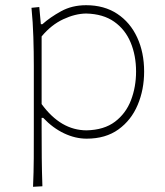

<svg xmlns="http://www.w3.org/2000/svg" viewBox="-20 -524 636 738"><path d="M107 194Q109.5 137.5 109.8 84.5Q110 31.5 110 -29V-271Q110 -324.5 108.2 -381.5Q106.5 -438.5 101 -494L131 -497L137 -431H143Q172.5 -457.5 214.8 -480.8Q257 -504 311 -504Q380.5 -504 430.5 -471Q480.5 -438 507.2 -380.2Q534 -322.5 534 -249Q534 -179.5 509.2 -120.8Q484.5 -62 435.2 -26.5Q386 9 313 9Q269.5 9 226.2 -11.5Q183 -32 146 -71H140V-29Q140 31.5 140.5 83.5Q141 135.5 143 192ZM313 -23Q380 -24.5 422 -56.2Q464 -88 483.5 -139Q503 -190 503 -249Q503 -310.5 482.2 -360.5Q461.5 -410.5 419 -440.5Q376.5 -470.5 311 -472Q269 -471.5 223 -450Q177 -428.5 140 -384V-124Q213.5 -23 313 -23Z"/></svg>

Font: Commissioner Flair Thin
Style: Regular
Weight: 100
Designer: Kostas Bartsokas
Foundry: Kostas Bartsokas
Version: Version 1.000; ttfautohint (v1.8.3)